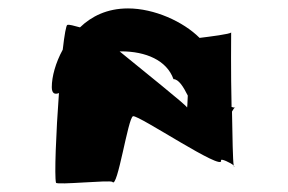

<svg xmlns="http://www.w3.org/2000/svg" viewBox="-20 -695 685 456"><path d="M103 -488C103 -473 110 -470 120 -474C113 -380 109 -276 113 -261C115 -255 241 -268 247 -263C259 -245 284 -416 296 -419C310 -422 512 -286 505 -314C503 -320 529 -308 535 -302C533 -314 532 -369 531 -430C534 -435 536 -439 538 -439C542 -439 536 -439 530 -441C528 -524 529 -612 529 -618C527 -614 478 -608 454 -605C415 -644 346 -675 284 -675C234 -675 197 -656 170 -630C156 -634 144 -637 140 -636C137 -635 133 -612 129 -577C112 -546 103 -513 103 -488ZM264 -573H268C326 -573 376 -552 392 -507C404 -507 415 -490 426 -468C425 -450 425 -438 424 -440C423 -445 320 -527 264 -573ZM535 -302C535 -300 536 -299 536 -299C537 -300 536 -301 535 -302Z"/></svg>

Font: Ampere
Style: SCExt
Weight: 400
Version: Version 1